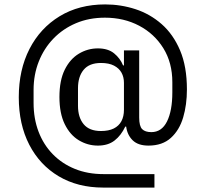

<svg xmlns="http://www.w3.org/2000/svg" viewBox="-20 -728 931 869"><path d="M679 60V121H447Q332 121 246 70Q160 19 112.5 -73Q65 -165 65 -288Q65 -412 113.5 -506.5Q162 -601 250 -654.5Q338 -708 456 -708Q527 -708 593 -686.5Q659 -665 711.5 -619Q764 -573 795 -500Q826 -427 826 -323Q826 -254 809 -196.5Q792 -139 753.5 -104Q715 -69 652 -69Q605 -69 580.5 -93Q556 -117 551 -155H547Q528 -115 498.5 -92Q469 -69 423 -69Q377 -69 337 -93Q297 -117 273 -166Q249 -215 249 -289Q249 -364 273 -412.5Q297 -461 337 -485Q377 -509 423 -509Q469 -509 496.5 -486.5Q524 -464 537 -432H541V-500H610V-196Q610 -157 623.5 -143.5Q637 -130 665 -130Q712 -130 736 -178.5Q760 -227 760 -310V-356Q760 -444 719.5 -509.5Q679 -575 610 -611.5Q541 -648 455 -648Q383 -648 324 -623Q265 -598 222 -553.5Q179 -509 155.5 -449.5Q132 -390 132 -321V-262Q132 -191 154.5 -132Q177 -73 219 -30Q261 13 319 36.5Q377 60 448 60ZM437 -135Q472 -135 495 -146.5Q518 -158 529.5 -179.5Q541 -201 541 -231V-353Q541 -379 530 -399Q519 -419 496 -431Q473 -443 437 -443Q384 -443 358.5 -412Q333 -381 333 -329V-249Q333 -197 358.5 -166Q384 -135 437 -135Z"/></svg>

Font: IBM Plex Sans
Style: Regular
Weight: 400
Designer: Mike Abbink, Paul van der Laan, Pieter van Rosmalen
Foundry: Bold Monday
Version: Version 3.201